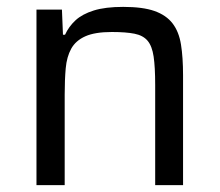

<svg xmlns="http://www.w3.org/2000/svg" viewBox="-20 -538 639 558"><path d="M86 0V-510H160L163 -437H169Q180 -461 199.5 -479Q219 -497 252.5 -507.5Q286 -518 338 -518Q395 -518 429 -506Q463 -494 481.5 -470Q500 -446 506 -408.5Q512 -371 512 -319V0H431V-291Q431 -343 426.5 -373.5Q422 -404 409 -419.5Q396 -435 371 -440Q346 -445 305 -445Q256 -445 228 -432.5Q200 -420 187 -396.5Q174 -373 171 -339.5Q168 -306 168 -263V0Z"/></svg>

Font: Saira Thin
Style: Regular
Weight: 400
Version: Version 1.101